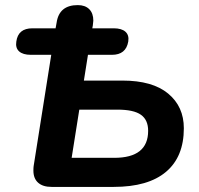

<svg xmlns="http://www.w3.org/2000/svg" viewBox="-20 -733 781 753"><path d="M111 -64Q111 -76 112 -82L181 -518H101Q70 -518 55 -531.5Q40 -545 44 -570Q51 -622 107 -622H198L202 -644Q212 -713 285 -713Q314 -713 330 -697Q346 -681 346 -652Q346 -647 344 -633L342 -622H426Q457 -622 472 -608.5Q487 -595 483 -570Q474 -518 419 -518H325L309 -417H460Q578 -417 639.5 -366Q701 -315 701 -230Q701 -118 631 -59Q561 0 426 0H182Q148 0 129.5 -16.5Q111 -33 111 -64ZM561 -220Q561 -263 532.5 -283Q504 -303 441 -303H291L261 -114H428Q561 -114 561 -220Z"/></svg>

Font: SN Pro Bold
Style: Bold Italic
Weight: 700
Italic angle: -9°
Designer: Tobias Whetton
Foundry: Supernotes
Version: Version 1.003